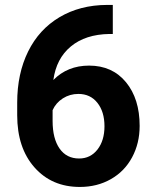

<svg xmlns="http://www.w3.org/2000/svg" viewBox="-20 -738 614 768"><path d="M431.2 -718.3V-602.1H417.5Q321.8 -600.6 263.4 -552.2Q205.1 -503.9 193.4 -418Q250 -475.6 336.4 -475.6Q429.2 -475.6 483.9 -409.2Q538.6 -342.8 538.6 -234.4Q538.6 -165 508.5 -108.9Q478.5 -52.7 423.6 -21.5Q368.7 9.8 299.3 9.8Q187 9.8 117.9 -68.4Q48.8 -146.5 48.8 -276.9V-327.6Q48.8 -443.4 92.5 -532Q136.2 -620.6 218 -669.2Q299.8 -717.8 407.7 -718.3ZM293.5 -362.3Q259.3 -362.3 231.4 -344.5Q203.6 -326.7 190.4 -297.4V-254.4Q190.4 -183.6 218.3 -143.8Q246.1 -104 296.4 -104Q341.8 -104 369.9 -139.9Q397.9 -175.8 397.9 -232.9Q397.9 -291 369.6 -326.7Q341.3 -362.3 293.5 -362.3Z"/></svg>

Font: RobotoDraft
Style: Bold
Weight: 700
Version: Version 2.001150; 2014